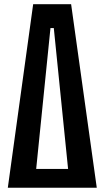

<svg xmlns="http://www.w3.org/2000/svg" viewBox="-20 -879 490 899"><path d="M16.6 0 135.3 -859.4H313L433.1 0ZM149.4 -87.9H298.8L231.9 -747.6H216.3Z"/></svg>

Font: Antonio
Style: Bold
Weight: 700
Designer: Vernon Adams
Foundry: Vernon Adams
Version: Version 1.002